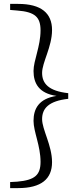

<svg xmlns="http://www.w3.org/2000/svg" viewBox="-20 -793 413 985"><path d="M330 -315C230 -326 196 -364 196 -419C196 -473 247 -553 247 -639C247 -725 192 -773 73 -773H32V-742L68 -739C160 -732 188 -705 188 -637C188 -555 152 -483 152 -429C152 -365 180 -314 270 -301C180 -287 152 -236 152 -173C152 -117 188 -45 188 37C188 104 160 131 68 139L32 141V172H73C192 172 247 125 247 39C247 -47 196 -128 196 -182C196 -237 230 -275 330 -286Z"/></svg>

Font: Noto Serif TC Light
Style: Regular
Weight: 300
Designer: Ryoko NISHIZUKA 西塚涼子 (kana & ideographs); Frank Grießhammer (Latin, Greek & Cyrillic); Wenlong ZHANG 张文龙 (bopomofo); San
Foundry: Adobe
Version: Version 2.001;hotconv 1.1.0;makeotfexe 2.6.0